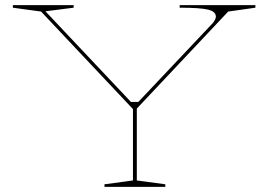

<svg xmlns="http://www.w3.org/2000/svg" viewBox="-20 -728 1045 748"><path d="M387 0V-10L498 -25V-303L140 -683L30 -698V-708H267V-698L157 -684L490 -331H519L808 -637Q814 -644 817.5 -651Q821 -658 821 -663Q821 -683 790.5 -690.5Q760 -698 680 -698V-708H975V-698L869 -683L513 -305V-25L624 -10V0Z"/></svg>

Font: Kalnia Expanded Thin
Style: Regular
Weight: 250
Width: 7
Designer: Frida Medrano
Foundry: Frida Medrano
Version: Version 1.105